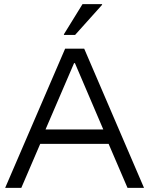

<svg xmlns="http://www.w3.org/2000/svg" viewBox="-20 -911 723 931"><path d="M5 0 295.8 -675H388.3L678.3 0H598.3L506.7 -213.3H175L83.3 0ZM200.8 -283.3H480.8L343.3 -605H339.2ZM290 -741.7V-745L380 -890.8H475V-887.5L344.2 -741.7Z"/></svg>

Font: Funnel Display Light Light
Style: Regular
Weight: 300
Version: Version 1.000